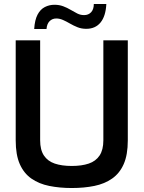

<svg xmlns="http://www.w3.org/2000/svg" viewBox="-20 -941 722 966"><path d="M341 5Q280 5 228 -5.5Q176 -16 138 -42.5Q100 -69 79.5 -115.5Q59 -162 59 -235V-738H182V-235Q182 -187 201 -158.5Q220 -130 255.5 -118Q291 -106 341 -106Q391 -106 426.5 -118Q462 -130 481 -158.5Q500 -187 500 -235V-738H623V-235Q623 -162 602.5 -115.5Q582 -69 544 -42.5Q506 -16 454.5 -5.5Q403 5 341 5ZM152 -795Q155 -841 169 -867.5Q183 -894 205.5 -905.5Q228 -917 254 -917Q278 -917 298 -909.5Q318 -902 335.5 -891.5Q353 -881 369 -873Q385 -865 403 -865Q425 -865 438.5 -879.5Q452 -894 452 -921H515Q512 -860 486 -828Q460 -796 414 -796Q390 -796 370 -804Q350 -812 332 -822.5Q314 -833 297 -840.5Q280 -848 263 -848Q243 -848 229.5 -834.5Q216 -821 214 -795Z"/></svg>

Font: Exo Thin SemiBold
Style: Regular
Weight: 600
Version: Version 2.000